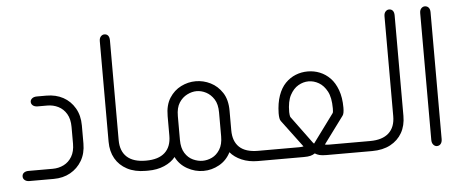

<svg xmlns="http://www.w3.org/2000/svg" viewBox="-46 -738 2080 868"><g transform="rotate(-5 993.5 -304.0)"><path d="M167 0H57Q44 0 36 -6.5Q28 -13 28 -23Q28 -34 36 -40Q44 -46 57 -46H167Q194 -46 217 -57.5Q240 -69 254 -92.5Q268 -116 268 -151V-227Q268 -263 254 -286.5Q240 -310 217 -321.5Q194 -333 167 -333H124Q110 -333 102 -339.5Q94 -346 94 -356Q94 -365 102 -371.5Q110 -378 124 -378H167Q210 -378 243 -360Q276 -342 295.5 -308.5Q315 -275 315 -230V-148Q315 -103 295.5 -70Q276 -37 243 -18.5Q210 0 167 0Z M596 0H585Q536 0 501 -18.5Q466 -37 447.5 -69.5Q429 -102 429 -146V-602Q429 -616 436 -623.5Q443 -631 452 -631Q463 -631 469 -623.5Q475 -616 475 -602V-149Q475 -99 504 -72.5Q533 -46 589 -46H596Z M1106 -46V0H1094Q1053 0 1020.5 -14Q988 -28 969 -51Q951 -15 917 4Q883 23 845 23Q807 23 772 3.5Q737 -16 720 -51Q702 -28 669.5 -14Q637 0 596 0H584V-46H591Q647 -46 676 -72.5Q705 -99 705 -149V-238Q705 -288 725.5 -320Q746 -352 778 -368Q810 -384 845 -384Q880 -384 912 -368Q944 -352 965 -320Q986 -288 986 -238V-149Q986 -99 1014 -72.5Q1042 -46 1099 -46ZM938 -126V-234Q938 -272 923.5 -294.5Q909 -317 888 -328Q867 -339 845 -339Q824 -339 802 -328Q780 -317 765.5 -294.5Q751 -272 751 -234V-126Q751 -89 765.5 -66Q780 -43 802 -33Q824 -23 845 -23Q867 -23 888 -33Q909 -43 923.5 -66Q938 -89 938 -126Z M1094 0V-46H1258Q1274 -46 1285 -46Q1296 -46 1305 -48L1213 -171Q1209 -176 1207.5 -185Q1206 -194 1206 -207Q1207 -253 1219 -287Q1231 -321 1251.5 -342Q1272 -363 1298 -373.5Q1324 -384 1353 -384Q1382 -384 1408 -373.5Q1434 -363 1454.5 -342Q1475 -321 1487.5 -287Q1500 -253 1500 -207Q1500 -180 1493 -171L1402 -48Q1410 -46 1421 -46Q1432 -46 1448 -46H1612V0H1405Q1385 0 1373.5 -3Q1362 -6 1353 -12Q1344 -6 1333 -3Q1322 0 1302 0ZM1449 -186Q1451 -188 1451.5 -195Q1452 -202 1452 -208Q1452 -257 1437 -285Q1422 -313 1399.5 -326Q1377 -339 1353 -339Q1329 -339 1306.5 -326Q1284 -313 1269 -285Q1254 -257 1254 -208Q1254 -202 1255 -195Q1256 -188 1257 -186L1349 -61Q1351 -60 1351.5 -58.5Q1352 -57 1353 -57Q1355 -57 1355.5 -58.5Q1356 -60 1357 -61Z M1600 0V-46H1607Q1663 -46 1692 -72.5Q1721 -99 1721 -149V-602Q1721 -616 1728 -623.5Q1735 -631 1744 -631Q1755 -631 1761 -623.5Q1767 -616 1767 -602V-146Q1767 -102 1748.5 -69.5Q1730 -37 1695.5 -18.5Q1661 0 1612 0Z M1883 -602Q1883 -616 1890 -623.5Q1897 -631 1906 -631Q1917 -631 1923.5 -623.5Q1930 -616 1930 -602V-27Q1930 -13 1923.5 -5Q1917 3 1906 3Q1897 3 1890 -5Q1883 -13 1883 -27Z"/></g></svg>

Font: Beiruti Light
Style: Regular
Weight: 300
Designer: Arlette Boutros
Foundry: Boutros
Version: Version 1.41